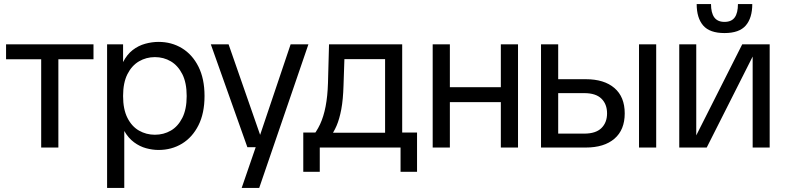

<svg xmlns="http://www.w3.org/2000/svg" viewBox="-20 -730 3885 950"><path d="M183.8 0V-480.7H268.8V0ZM10 -436.6V-510.7H442.6V-436.6Z M509.9 200V-510.7H589V-422.8Q608.1 -460.5 636.5 -482.4Q664.9 -504.3 698.5 -513.5Q732.1 -522.7 764.5 -522.7Q829 -522.7 880.3 -491.5Q931.7 -460.3 961.9 -400.3Q992 -340.4 992 -255.1Q992 -169.8 962 -110.2Q932 -50.6 880.7 -19.3Q829.3 12 764.5 12Q734.5 12 702.9 3.4Q671.4 -5.1 643.2 -26Q615 -46.8 594.9 -82V200ZM746.3 -63.3Q789.9 -63.3 825.2 -83.8Q860.5 -104.2 882.1 -146.8Q903.7 -189.3 903.7 -254.9Q903.7 -320.5 882.1 -363.1Q860.5 -405.6 825.2 -426.5Q789.9 -447.4 746.3 -447.4Q703.6 -447.4 667.8 -426.5Q632 -405.6 610.5 -363.1Q589 -320.5 589 -254.9Q589 -189.3 610.5 -146.8Q632 -104.2 667.8 -83.8Q703.6 -63.3 746.3 -63.3Z M1175.8 200 1252.7 -23.5 1258.3 -36.6 1418 -510.7H1506L1262.5 200ZM1204 -1.6 1023.1 -510.7H1111L1270.9 -51.7H1294L1291.8 -1.6Z M1519.7 -46.9Q1545.8 -77 1563.6 -114.9Q1581.3 -152.9 1591 -203.1Q1600.8 -253.3 1602.8 -319.1L1608 -510.7H1970V-46.9H1885.4V-437.3H1643.1L1685.7 -485.5L1679.7 -307.1Q1677.7 -237.3 1668.7 -189.3Q1659.7 -141.3 1645.3 -107.7Q1630.8 -74.1 1609.6 -46.9ZM1562.2 120H1480.6V-74.1H1585.4V0H1562.2ZM1538.7 0V-73.4H1971.3V0ZM1961.9 120V0H1938.6V-74.1H2043.5V120Z M2458.1 0V-510.7H2543.1V0ZM2120.9 0V-510.7H2205.9V0ZM2170.4 -224.6V-298.6H2491.9V-224.6Z M2656.9 0V-510.7H2741.9V-338.1H2878.5Q2969.3 -338.1 3020.2 -294.4Q3071.1 -250.7 3071.1 -169Q3071.1 -87.4 3020.2 -43.7Q2969.3 0 2878.5 0ZM2741.9 -68.9H2870.9Q2928 -68.9 2955.8 -96.3Q2983.7 -123.7 2983.7 -169Q2983.7 -214.6 2955.8 -241.9Q2928 -269.2 2870.9 -269.2H2741.9ZM3141.8 0V-510.7H3226.8V0Z M3340.9 0V-510.7H3425V-60.1L3652.5 -510.7H3788.3V0H3704.1V-450.2L3476.8 0ZM3564.7 -566.4Q3491.5 -566.4 3459.3 -603.8Q3427.1 -641.2 3427.1 -710H3498Q3498 -666.2 3514.3 -643.9Q3530.6 -621.7 3564.7 -621.7Q3599.5 -621.7 3615.4 -643.9Q3631.3 -666.2 3631.3 -710H3702.2Q3702.2 -641.2 3670 -603.8Q3637.8 -566.4 3564.7 -566.4Z"/></svg>

Font: TikTok Sans Light
Style: Regular
Weight: 300
Version: Version 4.000